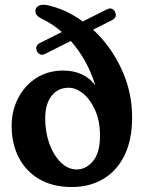

<svg xmlns="http://www.w3.org/2000/svg" viewBox="-20 -760 590 792"><path d="M132.5 -548.5Q122.5 -571.5 144.5 -582.5L235 -628Q197.5 -661 155.5 -681Q138 -689.5 131.5 -698.2Q125 -707 126 -717Q127 -728 137.8 -735.2Q148.5 -742.5 171.5 -739.5Q250 -723.5 321.5 -671.5L420 -721Q433 -727.5 441.8 -723.8Q450.5 -720 454.5 -710.5Q465.5 -688.5 440.5 -676L364 -637.5Q435.5 -572 480.2 -477.2Q525 -382.5 525 -275.5Q525 -183.5 493.8 -119.5Q462.5 -55.5 406.2 -22Q350 11.5 275 11.5Q198.5 11.5 143 -20.5Q87.5 -52.5 57.8 -109.5Q28 -166.5 28 -241Q28 -303 54.8 -355Q81.5 -407 129.5 -438Q177.5 -469 241.5 -469Q283 -469 317 -453.5Q351 -438 373 -408Q341 -513 272 -591L165.5 -537.5Q154 -532 145.5 -535.8Q137 -539.5 132.5 -548.5ZM166.5 -272.5Q166.5 -214 184.2 -166Q202 -118 231.5 -89.5Q261 -61 296.5 -61Q335 -61 363.8 -95.5Q392.5 -130 392.5 -200.5Q392.5 -259.5 373.2 -303.8Q354 -348 324.2 -373Q294.5 -398 263.5 -398Q218.5 -398 192.5 -364.2Q166.5 -330.5 166.5 -272.5Z"/></svg>

Font: Fraunces 72pt S100 SemiBold
Style: Regular
Weight: 600
Version: Version 1.000; ttfautohint (v1.8.3)